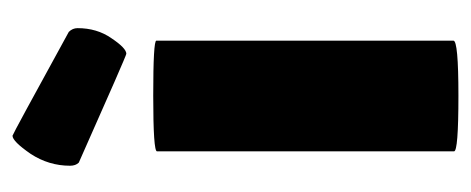

<svg xmlns="http://www.w3.org/2000/svg" viewBox="-243 -508 753 307"><g transform="rotate(-90 133.5 -354.5)"><path d="M45 -5V-480Q45 -486 134 -486Q222 -486 222 -481V-6Q222 2 134 2Q45 2 45 -5ZM27 -605Q22 -610 22 -619Q22 -653 41 -682Q61 -711 70 -711Q72 -711 236 -621Q242 -615 242 -607Q242 -576 226 -553Q210 -529 201 -529Q198 -529 27 -605Z"/></g></svg>

Font: FC Lilita One
Style: Regular
Weight: 400
Designer: Juan Montoreano
Foundry: Juan Montoreano
Version: Version 1.002